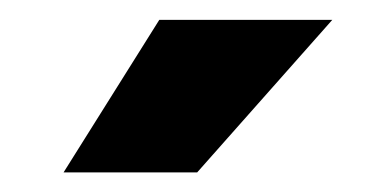

<svg xmlns="http://www.w3.org/2000/svg" viewBox="-20 -770 377 193"><path d="M140.1 -750H314L178.2 -596.7H43.9Z"/></svg>

Font: Vazir Black FD
Style: Black-FD
Weight: 900
Designer: Saber Rastikerdar
Foundry: Saber Rastikerdar
Version: Version 30.0.0